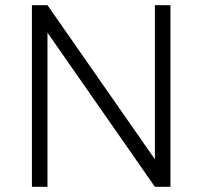

<svg xmlns="http://www.w3.org/2000/svg" viewBox="-20 -720 779 740"><path d="M103 -700V0H163V-594L577 0H637V-700H577V-106L163 -700Z"/></svg>

Font: Unageo Variable
Style: Regular
Weight: 300
Designer: Richard Sepsi
Foundry: Richard Sepsi
Version: Version 2.200